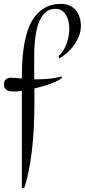

<svg xmlns="http://www.w3.org/2000/svg" viewBox="-30 -680 433 980"><path d="M287.6 -283.2Q278.8 -275.4 263.7 -267.8Q248.5 -260.3 229.5 -253.2Q210.4 -246.1 188.7 -239.7Q167 -233.4 145.5 -228.5Q146 -164.1 145 -99.6Q144 -35.2 138.9 29.1Q133.8 93.3 123.3 156.2Q112.8 219.2 93.8 279.8H81.5V-216.3Q69.3 -214.4 59.1 -213.6Q48.8 -212.9 41 -212.9Q31.2 -212.9 22.2 -214.1Q13.2 -215.3 6.1 -219.5Q-1 -223.6 -5.4 -231Q-9.8 -238.3 -9.8 -251Q-9.8 -266.1 0 -274.7Q9.8 -283.2 23.9 -283.2Q38.1 -283.2 52.5 -282Q66.9 -280.8 81.5 -279.3V-280.8Q81.5 -315.4 83.3 -357.2Q85 -398.9 91.6 -440.9Q98.1 -482.9 110.8 -522.5Q123.5 -562 145.8 -592.5Q168 -623 201.2 -641.6Q234.4 -660.2 281.7 -660.2Q306.6 -660.2 325.7 -651.4Q344.7 -642.6 357.4 -627.2Q370.1 -611.8 376.5 -591.1Q382.8 -570.3 382.8 -546.9Q382.8 -521.5 373.5 -497.1Q364.3 -472.7 349.1 -451.2Q334 -429.7 314.2 -411.9Q294.4 -394 273.4 -381.8L268.6 -393.1Q282.7 -405.8 293.2 -422.6Q303.7 -439.5 310.5 -458.5Q317.4 -477.5 320.6 -497.3Q323.7 -517.1 323.7 -536.1Q323.7 -552.7 319.8 -570.3Q315.9 -587.9 307.6 -602.3Q299.3 -616.7 285.6 -625.7Q272 -634.8 252.4 -634.8Q224.6 -634.8 205.8 -619.6Q187 -604.5 175 -580.6Q163.1 -556.6 156.7 -526.4Q150.4 -496.1 147.7 -466.1Q145 -436 144.8 -408.7Q144.5 -381.3 144.5 -362.8Q144.5 -340.8 144.5 -318.8Q144.5 -296.9 145 -274.9Q178.7 -274.9 214.6 -277.6Q250.5 -280.3 282.7 -290Z"/></svg>

Font: Montez
Style: Regular
Weight: 400
Designer: Astigmatic (AOETI)
Foundry: Astigmatic (AOETI)
Version: Version 1.001